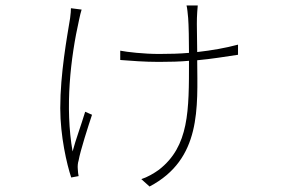

<svg xmlns="http://www.w3.org/2000/svg" viewBox="-20 -606 1040 701"><path d="M239 -576C239 -569 238 -554 236 -540C225 -472 200 -338 200 -211C200 -109 224 -6 240 42L267 37C266 32 264 19 264 11C263 1 264 -11 267 -20C273 -55 302 -145 316 -187L291 -198C276 -148 256 -95 245 -53C217 -214 237 -393 269 -535C272 -549 275 -562 278 -571ZM849 -443C804 -431 754 -422 700 -416C700 -453 698 -523 699 -540C700 -555 700 -570 702 -586H661C663 -581 666 -553 667 -540C669 -515 670 -456 670 -413C636 -410 600 -409 561 -409C505 -409 444 -416 419 -421V-387C458 -384 507 -380 560 -380C601 -380 637 -381 670 -384C670 -202 671 -72 560 14C542 27 518 41 496 48L526 75C716 -25 701 -213 700 -386C755 -391 801 -399 849 -406Z"/></svg>

Font: Genne Gothic ExtraLight
Style: Regular
Weight: 250
Designer: Ryoko NISHIZUKA (kana & ideographs); Paul D. Hunt (Latin, Greek & Cyrillic); Wenlong ZHANG (bopomofo); Sandoll Communica
Foundry: Adobe Systems Incorporated
Version: Version 1.004;PS 1.004;hotconv 16.6.51;makeotf.lib2.5.65220